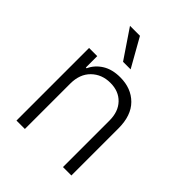

<svg xmlns="http://www.w3.org/2000/svg" viewBox="-220 -901 1020 1020"><g transform="rotate(45 290.0 -391.0)"><path d="M146.7 -340.9V0H83.5V-545.5H144.9V-459.9H150.6Q169.7 -501.8 210.4 -527.2Q251.1 -552.6 311.1 -552.6Q393.8 -552.6 445 -501.4Q496.1 -450.3 496.1 -353.3V0H432.9V-349.4Q432.9 -416.2 395.4 -455.4Q358 -494.7 295.1 -494.7Q230.8 -494.7 188.7 -453.5Q146.7 -412.3 146.7 -340.9ZM263.1 -621.1 154.1 -782.3H229L320 -621.1Z"/></g></svg>

Font: Inter Zeller Light
Style: Regular
Weight: 300
Designer: Rasmus Andersson; Joe Bland
Foundry: zeller
Version: Version 3.015;git-dec3a8cb1